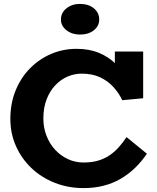

<svg xmlns="http://www.w3.org/2000/svg" viewBox="-20 -950 802 983"><path d="M408 13Q329 13 260.5 -14Q192 -41 141 -89.5Q90 -138 61.5 -202.5Q33 -267 33 -341Q33 -421 60 -487Q87 -553 134 -600.5Q181 -648 242 -674Q303 -700 372 -700Q437 -700 487.5 -679Q538 -658 576 -619.5Q614 -581 640 -527L568 -548V-686H713V-447L606 -437Q589 -473 561 -504Q533 -535 493 -554Q453 -573 398 -573Q361 -573 326 -558Q291 -543 263 -513.5Q235 -484 218.5 -441Q202 -398 202 -343Q202 -296 218 -255Q234 -214 262 -183.5Q290 -153 327.5 -135.5Q365 -118 408 -118Q448 -118 480 -127Q512 -136 538 -153Q564 -170 586 -194Q608 -218 628 -248L732 -163Q705 -123 671.5 -90.5Q638 -58 597.5 -34.5Q557 -11 509.5 1Q462 13 408 13ZM389 -773Q349 -773 320.5 -795Q292 -817 292 -850Q292 -885 320.5 -907.5Q349 -930 389 -930Q433 -930 460.5 -907.5Q488 -885 488 -850Q488 -817 460.5 -795Q433 -773 389 -773Z"/></svg>

Font: BioRhyme ExtraBold
Style: Regular
Weight: 800
Designer: Aoife Mooney
Foundry: Aoife Mooney Type
Version: Version 1.600;gftools[0.9.33]